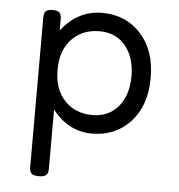

<svg xmlns="http://www.w3.org/2000/svg" viewBox="-49 -509 698 749"><g transform="rotate(5 300.0 -134.0)"><path d="M162.1 -378.9V-424.3Q162.1 -441.4 154.8 -448.7Q147.5 -456.1 128.4 -456.1H127.4Q108.4 -456.1 101.1 -448.7Q93.8 -441.4 93.8 -424.3V162.6Q93.8 179.7 101.8 187Q109.9 194.3 129.9 194.3H130.9Q150.9 194.3 158.9 187Q167 179.7 167 162.6V-69.8Q230 10.7 321.8 10.7Q414.1 10.7 472.9 -53.2Q531.7 -117.2 531.7 -225.6Q531.7 -334 472.9 -397.9Q414.1 -461.9 321.8 -461.9Q225.6 -461.9 162.1 -378.9ZM316.9 -61.5Q250.5 -61.5 208.7 -105.5Q167 -149.4 167 -225.6Q167 -301.8 208.7 -345.7Q250.5 -389.6 316.9 -389.6Q381.8 -389.6 419.2 -344.2Q456.5 -298.8 456.5 -225.6Q456.5 -152.3 419.2 -106.9Q381.8 -61.5 316.9 -61.5Z"/></g></svg>

Font: Courier Prime Code
Style: Regular
Weight: 400
Designer: Alan Dague-Greene
Foundry: Quote-Unquote Apps
Version: Version 3.18